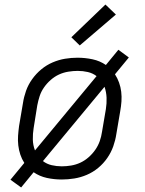

<svg xmlns="http://www.w3.org/2000/svg" viewBox="-20 -782 640 845"><path d="M73 43 26 9 87 -65Q76 -82 69.5 -101.5Q63 -121 60.5 -142Q58 -163 59.5 -184.5Q61 -206 64 -228L81 -328Q85 -355 94.5 -382Q104 -409 121.5 -433.5Q139 -458 162 -477Q185 -496 212 -507.5Q239 -519 266.5 -523.5Q294 -528 321 -528Q355 -528 387.5 -521Q420 -514 446 -496L501 -563L547 -529L486 -455Q497 -438 504 -418.5Q511 -399 513.5 -378Q516 -357 514.5 -335.5Q513 -314 509 -292L492 -192Q488 -165 478.5 -138Q469 -111 452 -86.5Q435 -62 412 -43Q389 -24 362 -12.5Q335 -1 307 3.5Q279 8 252 8Q218 8 186 1Q154 -6 128 -24ZM134 -120 405 -447Q388 -460 366.5 -465Q345 -470 322 -470Q302 -470 280.5 -466.5Q259 -463 239.5 -454Q220 -445 203 -430Q186 -415 173.5 -397Q161 -379 154.5 -359Q148 -339 144 -318L128 -218Q124 -193 124.5 -168Q125 -143 134 -120ZM252 -50Q272 -50 293 -53.5Q314 -57 333.5 -66Q353 -75 370 -90Q387 -105 399.5 -123Q412 -141 419 -161Q426 -181 429 -202L446 -302Q450 -327 449 -352Q448 -377 440 -400L169 -73Q186 -60 207.5 -55Q229 -50 252 -50ZM331 -582 294 -618 444 -762 490 -718Z"/></svg>

Font: Iosevka Light Extended Oblique
Style: Regular
Weight: 300
Width: 7
Italic angle: -9°
Monospace: yes
Designer: Belleve Invis
Foundry: Belleve Invis
Version: Version 32.5.0; ttfautohint (v1.8.4)